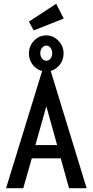

<svg xmlns="http://www.w3.org/2000/svg" viewBox="-20 -995 490 1015"><path d="M345 0 301 -158H148L103 0H12L206 -630H245L438 0ZM225 -433 167 -228H282ZM224 -617Q187 -617 160 -645Q133 -673 133 -713Q133 -752 160 -780Q187 -808 224 -808Q261 -808 288.5 -780Q316 -752 316 -713Q316 -673 289 -645Q262 -617 224 -617ZM225 -674Q238 -674 247 -685.5Q256 -697 256 -714Q256 -731 247 -742.5Q238 -754 225 -754Q212 -754 202.5 -742.5Q193 -731 193 -714Q193 -697 202.5 -685.5Q212 -674 225 -674ZM158 -834 133 -881 277 -975 317 -897Z"/></svg>

Font: Inconsolata SemiCondensed SemiBold
Style: Regular
Weight: 600
Width: 4
Monospace: yes
Designer: Raph Levien, Cyreal, Brenton Simpson
Foundry: Raph Levien, Cyreal, Google
Version: Version 3.001; ttfautohint (v1.8.2.53-6de2)